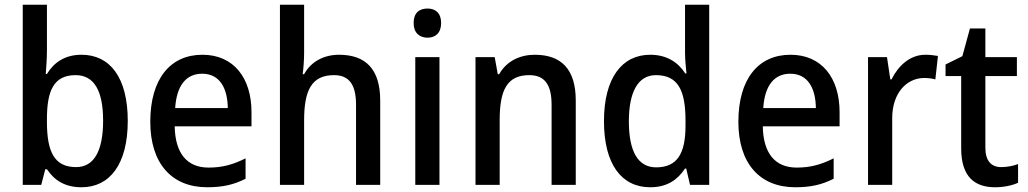

<svg xmlns="http://www.w3.org/2000/svg" viewBox="-20 -873 4337 810"><path d="M178 -661V-853H76V-93H154L171 -159H178C209 -113 253 -83 324 -83C443 -83 519 -180 519 -363C519 -546 444 -642 324 -642C254 -642 208 -610 178 -561H173C175 -587 178 -625 178 -661ZM299 -556C376 -556 415 -492 415 -364C415 -235 376 -168 301 -168C209 -168 178 -233 178 -359V-371C178 -491 207 -556 299 -556Z M834 -642C698 -642 614 -540 614 -359C614 -185 703 -83 854 -83C920 -83 967 -94 1016 -119V-205C964 -179 919 -166 860 -166C769 -166 719 -226 717 -340H1041V-400C1041 -545 965 -642 834 -642ZM833 -562C907 -562 940 -501 941 -417H719C725 -513 766 -562 833 -562Z M1263 -650V-853H1161V-93H1263V-365C1263 -491 1294 -556 1389 -556C1453 -556 1482 -516 1482 -431V-93H1584V-449C1584 -580 1524 -642 1410 -642C1348 -642 1292 -614 1263 -560H1257C1260 -583 1263 -618 1263 -650Z M1784 -837C1749 -837 1725 -819 1725 -776C1725 -734 1750 -714 1784 -714C1817 -714 1841 -734 1841 -776C1841 -818 1817 -837 1784 -837ZM1834 -632H1732V-93H1834Z M2236 -642C2175 -642 2117 -616 2086 -560H2080L2067 -632H1986V-93H2088V-366C2088 -493 2119 -556 2213 -556C2279 -556 2307 -514 2307 -431V-93H2409V-449C2409 -582 2347 -642 2236 -642Z M2723 -83C2795 -83 2839 -115 2870 -162H2875L2891 -93H2972V-853H2870V-648C2870 -622 2874 -586 2876 -563H2871C2841 -610 2793 -642 2723 -642C2604 -642 2528 -544 2528 -362C2528 -179 2603 -83 2723 -83ZM2748 -167C2671 -167 2633 -235 2633 -361C2633 -484 2671 -556 2747 -556C2841 -556 2872 -491 2872 -364V-343C2872 -225 2837 -167 2748 -167Z M3315 -642C3179 -642 3095 -540 3095 -359C3095 -185 3184 -83 3335 -83C3401 -83 3448 -94 3497 -119V-205C3445 -179 3400 -166 3341 -166C3250 -166 3200 -226 3198 -340H3522V-400C3522 -545 3446 -642 3315 -642ZM3314 -562C3388 -562 3421 -501 3422 -417H3200C3206 -513 3247 -562 3314 -562Z M3884 -642C3819 -642 3770 -596 3741 -538H3736L3722 -632H3642V-93H3744V-375C3744 -479 3804 -544 3879 -544C3894 -544 3913 -542 3926 -538L3937 -637C3921 -640 3901 -642 3884 -642Z M4204 -168C4161 -168 4137 -195 4137 -250V-552H4270V-632H4137V-753H4072L4040 -636L3969 -601V-552H4035V-247C4035 -125 4094 -83 4178 -83C4215 -83 4252 -91 4275 -102V-181C4255 -173 4228 -168 4204 -168Z"/></svg>

Font: Noto Sans Kannada UI SemiCondensed Medium
Style: Regular
Weight: 500
Width: 4
Designer: Jelle Bosma - Monotype Design Team
Foundry: Monotype Imaging Inc.
Version: Version 2.005